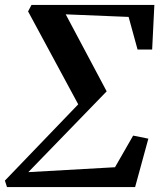

<svg xmlns="http://www.w3.org/2000/svg" viewBox="-31 -763 652 783"><path d="M83.5 -716.5 97.5 -743H598.5L589.5 -561H530L493.5 -694L237 -704.5L404 -390.5L84.5 -61L438 -81L512 -210L574 -197.5L520 0H-2.5L-11 -26.5L288 -337.5Z"/></svg>

Font: Merriweather 96pt SemiBold
Style: Italic
Weight: 600
Italic angle: -7.8°
Version: Version 2.101